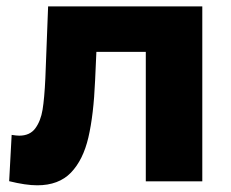

<svg xmlns="http://www.w3.org/2000/svg" viewBox="-20 -560 714 593"><path d="M8.3 -0.4 16 -143.4Q31.1 -141 39.4 -141Q72.3 -141 89.1 -163.7Q105.8 -186.4 111.5 -221.4Q117.2 -256.3 120.1 -318.8L128.6 -540.3H604.8V0H430.3V-440.2L469.1 -399.9H243.3L279.6 -442.3L273.7 -311.1Q269.2 -205.1 253 -135.6Q236.8 -66 199.1 -26.8Q161.3 12.3 95.1 12.3Q59.4 12.3 8.3 -0.4Z"/></svg>

Font: iiserrat Thin
Style: Regular
Weight: 100
Designer: Akira Ohta
Foundry: Akira Ohta
Version: Version 1.200;Glyphs 3.3.1 (3343)